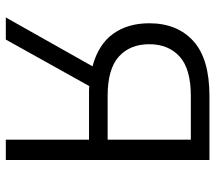

<svg xmlns="http://www.w3.org/2000/svg" viewBox="-60 -680 740 660"><g transform="rotate(90 310.0 -350.0)"><path d="M208 -298Q133 -318 96.5 -368.5Q60 -419 60 -493Q60 -589 121 -644.5Q182 -700 310 -700H530V0H460V-286H310Q301 -286 292.5 -286Q284 -286 276 -287L116 0H40ZM132 -493Q132 -427 174.5 -388.5Q217 -350 310 -350H460V-636H310Q217 -636 174.5 -597.5Q132 -559 132 -493Z"/></g></svg>

Font: Retni Sans
Style: Regular
Weight: 400
Designer: Vitaly Kuzmin
Foundry: ParaType Ltd.
Version: Version 1.00;March 2, 2019;FontCreator 11.5.0.2425 64-bit; t